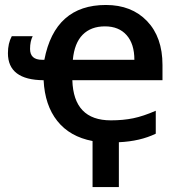

<svg xmlns="http://www.w3.org/2000/svg" viewBox="-20 -570 727 780"><path d="M275.9 -327.1H525.9Q525.9 -391.6 494.4 -427.2Q462.9 -462.9 406.2 -462.9Q349.6 -462.9 315.9 -429Q282.2 -395 275.9 -327.1ZM160.2 -327.1Q203.1 -549.8 410.2 -549.8Q514.6 -549.8 577.4 -484.4Q640.1 -418.9 640.1 -306.2V-244.1H273.9Q278.8 -81.1 430.2 -81.1Q480.5 -81.1 521.5 -89.6Q562.5 -98.1 612.8 -120.1V-26.9Q549.3 3.9 462.9 7.8V189.9H356V2.9Q263.7 -14.6 212.9 -78.4Q162.1 -142.1 157.2 -244.1Q12.2 -245.1 12.2 -354Q12.2 -394 27.8 -422.9H112.8Q102.1 -402.3 102.1 -371.1Q102.1 -327.1 150.9 -327.1Z"/></svg>

Font: OpenSans-Semibold
Style: Regular
Weight: 600
Foundry: Ascender Corporation
Version: Version 1.10